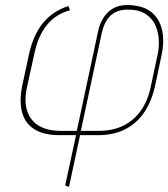

<svg xmlns="http://www.w3.org/2000/svg" viewBox="-20 -528 666 760"><path d="M95 -314 68 -189Q56 -129 67 -85Q78 -41 115 -17Q152 7 216 7H281L238 206L253 212L297 7H367Q431 7 477 -17Q523 -41 552 -85Q581 -129 594 -189L619 -307Q632 -366 621 -411.5Q610 -457 576 -482.5Q542 -508 482 -508Q450 -508 426.5 -494Q403 -480 388.5 -456Q374 -432 368 -403L284 -10H220Q170 -10 136 -29Q102 -48 88.5 -86Q75 -124 86 -179L116 -316Q127 -368 148 -403.5Q169 -439 197.5 -459.5Q226 -480 257 -487L251 -504Q190 -485 151 -438Q112 -391 95 -314ZM370 -10H300L383 -398Q390 -429 403.5 -449.5Q417 -470 437.5 -480Q458 -490 485 -490Q530 -490 556.5 -472.5Q583 -455 595 -428Q607 -401 608.5 -371.5Q610 -342 605 -317L577 -186Q566 -131 538.5 -91.5Q511 -52 469 -31Q427 -10 370 -10Z"/></svg>

Font: Advent Pro Thin
Style: Italic
Weight: 250
Italic angle: -12°
Version: Version 3.000